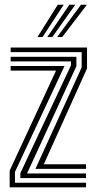

<svg xmlns="http://www.w3.org/2000/svg" viewBox="-20 -804 411 824"><path d="M132 -79.2 330.5 -514.8V-580.2H25.8V-600H353.5V-510L168 -99H349.2V-79.2ZM21.5 0V-71.8L220.5 -501H25.8V-520.8H257L44.2 -66.2V-19.8H349.2V0ZM67.2 -39.8V-60.5L284.8 -524V-540.5H25.8V-560.2H307.8V-519.8L96 -59.5H349.2V-39.8ZM140.8 -645 228 -783.8H253.5L162.5 -645ZM225.2 -645 327.5 -783.8H353L247 -645ZM183 -645 277.8 -783.8H303.2L204.5 -645Z"/></svg>

Font: Big Shoulders Inline Text Thin
Style: Bold
Weight: 700
Version: Version 2.002